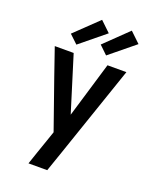

<svg xmlns="http://www.w3.org/2000/svg" viewBox="-176 -1085 953 1184"><g transform="rotate(20 300.0 -493.5)"><path d="M160 0Q174 -42 188.5 -84Q203 -126 218 -169L240 -233L125 -561L65 -735H189L302 -371L411 -735H535L330 -136L283 0ZM382 -789 328 -841 479 -987 546 -923ZM187 -789 132 -841 284 -987 351 -923Z"/></g></svg>

Font: Iosevka Book
Style: Bold
Weight: 700
Designer: Belleve Invis
Foundry: Belleve Invis
Version: Version 28.0.7; ttfautohint (v1.8.3)